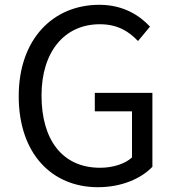

<svg xmlns="http://www.w3.org/2000/svg" viewBox="-20 -767 729 800"><path d="M388 13C487 13 568 -23 615 -72V-380H375V-303H530V-111C501 -84 450 -68 397 -68C240 -68 153 -184 153 -369C153 -552 249 -666 396 -666C471 -666 518 -635 555 -596L605 -656C563 -701 496 -747 394 -747C200 -747 58 -603 58 -366C58 -128 195 13 388 13Z"/></svg>

Font: Source Han Sans KR Regular
Style: Regular
Weight: 400
Designer: Ryoko NISHIZUKA (kana & ideographs); Paul D. Hunt (Latin, Greek & Cyrillic); Wenlong ZHANG (bopomofo); Sandoll Communica
Foundry: Adobe Systems Incorporated
Version: Version 1.004;PS 1.004;hotconv 1.0.82;makeotf.lib2.5.63406